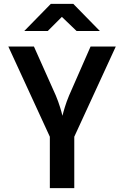

<svg xmlns="http://www.w3.org/2000/svg" viewBox="-20 -970 640 990"><path d="M105 -810H226L299 -883L375 -810H495L358 -950H242ZM237 0H363V-265L577 -730H447L336 -477C319 -437 307 -394 302 -373C297 -394 285 -437 268 -477L155 -730H23L237 -265Z"/></svg>

Font: JetBrains Mono
Style: Bold
Weight: 558
Monospace: yes
Designer: Philipp Nurullin, Konstantin Bulenkov
Foundry: JetBrains
Version: Version 2.305